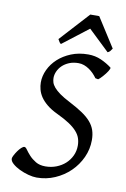

<svg xmlns="http://www.w3.org/2000/svg" viewBox="-93 -881 625 951"><g transform="rotate(10 219.5 -405.5)"><path d="M425.8 -585Q427.7 -583.5 425.8 -578.4Q423.8 -573.2 419.7 -566.4Q415.5 -559.6 409.4 -551.8Q403.3 -543.9 397 -536.9Q390.6 -529.8 385 -524.4Q379.4 -519 376 -517.1L361.8 -520Q353.5 -531.7 343.3 -542.2Q333 -552.7 320.8 -561Q308.6 -569.3 295.2 -574.2Q281.7 -579.1 267.1 -579.1Q240.7 -579.1 220.2 -570.6Q199.7 -562 185.8 -548.6Q171.9 -535.2 164.6 -518.6Q157.2 -502 157.2 -485.8Q157.2 -475.1 160.6 -463.4Q164.1 -451.7 174.8 -439Q185.5 -426.3 205.3 -411.9Q225.1 -397.5 257.8 -380.9Q296.4 -360.8 323.2 -342.8Q350.1 -324.7 366.7 -305.4Q383.3 -286.1 390.6 -264.2Q397.9 -242.2 397.9 -214.8Q397.9 -168.9 378.9 -127.4Q359.9 -85.9 327.4 -54.2Q294.9 -22.5 251.7 -3.7Q208.5 15.1 160.2 15.1Q141.6 15.1 117.9 8.8Q94.2 2.4 73 -7.8Q51.8 -18.1 37.4 -30.8Q22.9 -43.5 22.9 -56.2Q22.9 -62 28.8 -73.2Q34.7 -84.5 42.7 -95.9Q50.8 -107.4 59.8 -115.7Q68.8 -124 75.2 -124Q81.1 -124 89.4 -112.1Q97.7 -100.1 111.1 -85.4Q124.5 -70.8 144.3 -58.8Q164.1 -46.9 192.9 -46.9Q222.7 -46.9 248.3 -56.9Q273.9 -66.9 293 -84.2Q312 -101.6 323 -125Q334 -148.4 334 -175.8Q334 -195.8 328.1 -213.1Q322.3 -230.5 307.6 -246.8Q293 -263.2 268.6 -279.3Q244.1 -295.4 207 -313Q174.8 -328.1 153.8 -345.5Q132.8 -362.8 120.8 -380.6Q108.9 -398.4 104 -417Q99.1 -435.5 99.1 -453.1Q99.1 -485.4 114 -517.1Q128.9 -548.8 156 -573.7Q183.1 -598.6 221.4 -614.3Q259.8 -629.9 307.1 -629.9Q342.3 -629.9 372.3 -616.5Q402.3 -603 425.8 -585ZM420.9 -679.2Q414.1 -669.4 410.4 -665Q406.7 -660.6 398.9 -657.2L293.9 -757.3L164.1 -657.2Q159.7 -660.2 156.2 -664.8Q152.8 -669.4 147.9 -679.2L282.2 -826.2H327.1L420.9 -679.2Z"/></g></svg>

Font: GentiumAlt
Style: Italic
Weight: 400
Italic angle: -7°
Designer: J. Victor Gaultney
Version: Version 1.02; 2005; OFL release